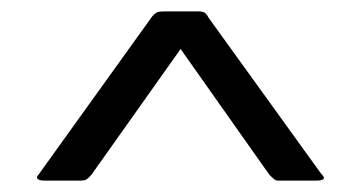

<svg xmlns="http://www.w3.org/2000/svg" viewBox="-20 -727 633 337"><path d="M58 -410Q49 -410 46 -413Q43 -416 48 -421L247 -698Q250 -702 254 -704.5Q258 -707 269 -707H329Q336 -707 339.5 -704.5Q343 -702 346 -696L543 -423Q551 -415 547.5 -412.5Q544 -410 536 -410H468Q464 -410 461 -412.5Q458 -415 453 -420L297 -641L141 -421Q136 -415 132.5 -412.5Q129 -410 121 -410Z"/></svg>

Font: Glory Medium
Style: Regular
Weight: 500
Designer: Robert Leuschke
Foundry: Robert Leuschke
Version: Version 1.011